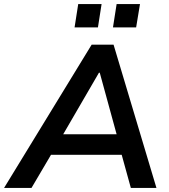

<svg xmlns="http://www.w3.org/2000/svg" viewBox="-60 -925 830 945"><path d="M-40 0 391 -705H499L710 0H584L539 -163H191L95 0ZM427 -567 251 -264H514L431 -567ZM496 -790 514 -905H629L610 -790ZM307 -790 325 -905H440L422 -790Z"/></svg>

Font: Mulish
Style: Bold Italic
Weight: 700
Italic angle: -9°
Designer: Vernon Adams
Foundry: Vernon Adams
Version: Version 3.603; ttfautohint (v1.8.3)